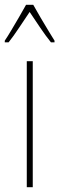

<svg xmlns="http://www.w3.org/2000/svg" viewBox="-41 -783 248 803"><path d="M96 0H71V-527H96ZM98 -763Q111 -740 129.5 -708Q148 -676 164.5 -649.5Q181 -623 187 -613V-606H172Q151 -632 127 -667.5Q103 -703 83 -733Q64 -705 39.5 -668Q15 -631 -5 -606H-21V-613Q-10 -629 6 -656Q22 -683 39 -712Q56 -741 68 -763Z"/></svg>

Font: Noto Sans Gujarati ExtraCondensed Thin
Style: Regular
Weight: 100
Width: 2
Designer: Jelle Bosma - Monotype Design Team, Universal Thirst
Foundry: Monotype Imaging Inc.
Version: Version 2.106; ttfautohint (v1.8.4.7-5d5b)